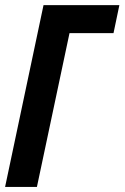

<svg xmlns="http://www.w3.org/2000/svg" viewBox="-22 -734 489 754"><path d="M-2 0 148.9 -713.9H446.8L423.8 -604H251L123 0Z"/></svg>

Font: Open Sans Condensed
Style: Italic
Weight: 400
Width: 3
Italic angle: -12°
Designer: Monotype Design Team
Foundry: Monotype Imaging Inc.
Version: Version 3.000